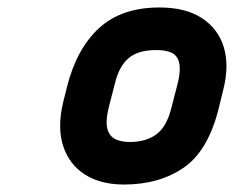

<svg xmlns="http://www.w3.org/2000/svg" viewBox="-20 -782 640 514"><path d="M407 -762Q477 -762 520.5 -733.5Q564 -705 579 -656Q594 -607 578 -543L567 -498Q539 -380 473 -334Q407 -288 312 -288Q249 -288 207 -315Q165 -342 149 -391.5Q133 -441 149 -508L160 -552Q186 -653 246 -707.5Q306 -762 407 -762ZM398 -648Q350 -648 324.5 -626.5Q299 -605 288 -560L271 -494Q259 -445 273 -424Q286 -402 328 -402Q370 -402 397.5 -421.5Q425 -441 438 -490L455 -556Q468 -606 454 -628Q442 -648 398 -648Z"/></svg>

Font: Recursive Mn Lnr St XBd
Style: Italic
Weight: 800
Italic angle: -15°
Monospace: yes
Version: Version 1.079;hotconv 1.0.112;makeotfexe 2.5.65598; ttfautoh